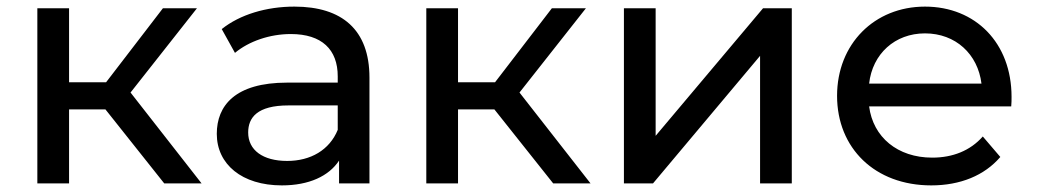

<svg xmlns="http://www.w3.org/2000/svg" viewBox="-20 -555 3137 581"><path d="M477 0H590L375 -275L576 -530H473L301 -306H189V-530H93V0H189V-224H299Z M871 -535C786 -535 706 -511 651 -467L691 -395C733 -430 796 -452 860 -452C954 -452 1002 -405 1002 -324V-305H849C691 -305 636 -235 636 -150C636 -58 712 6 833 6C915 6 975 -22 1006 -69V0H1098V-320C1098 -465 1015 -535 871 -535ZM849 -68C775 -68 731 -101 731 -154C731 -199 758 -236 853 -236H1002V-162C977 -101 920 -68 849 -68Z M1654 0H1767L1552 -275L1753 -530H1650L1478 -306H1366V-530H1270V0H1366V-224H1476Z M1868 0H1956L2280 -386V0H2376V-530H2289L1964 -144V-530H1868Z M3041 -262C3041 -425 2932 -535 2779 -535C2626 -535 2513 -422 2513 -265C2513 -107 2627 6 2798 6C2886 6 2959 -24 3007 -80L2954 -142C2916 -99 2863 -78 2801 -78C2696 -78 2622 -140 2610 -233H3040C3041 -242 3041 -254 3041 -262ZM2779 -454C2872 -454 2939 -391 2950 -302H2610C2620 -392 2688 -454 2779 -454Z"/></svg>

Font: AWKNG-Font Medium
Style: Regular
Weight: 500
Designer: Awakening Church
Foundry: Awakening Church
Version: Version 1.700;PS 001.700;hotconv 1.0.88;makeotf.lib2.5.64775